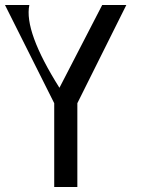

<svg xmlns="http://www.w3.org/2000/svg" viewBox="-20 -752 625 772"><path d="M291 -337V0H198V-337L0 -732H98C83.3 -661.3 123.7 -550.3 219 -399L391 -732H488Z"/></svg>

Font: Neocyr
Style: Regular
Weight: 400
Designer: Viktar Palstsiuk <vipals@gmail.com>
Version: 1.00